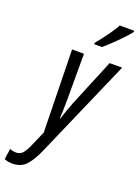

<svg xmlns="http://www.w3.org/2000/svg" viewBox="-276 -849 850 1168"><g transform="rotate(20 148.5 -265.5)"><path d="M231 -612Q250 -628 280 -656.5Q310 -685 338.5 -715Q367 -745 381 -764L382 -772H288Q270 -739 242 -700.5Q214 -662 181 -621L180 -612ZM110 103 389 -536H308L180 -226Q172 -205 161.5 -176Q151 -147 141 -116H138Q140 -147 141 -178Q142 -209 142 -239V-536H65L76 -2L38 85Q22 125 4.5 147.5Q-13 170 -41 170Q-61 170 -82 162L-92 231Q-69 241 -40 241Q17 241 50 203.5Q83 166 110 103Z"/></g></svg>

Font: Noto Sans Display Condensed
Style: Italic
Weight: 400
Width: 3
Designer: Monotype Design team
Foundry: Monotype Imaging Inc.
Version: 1.000